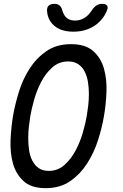

<svg xmlns="http://www.w3.org/2000/svg" viewBox="-20 -970 640 1000"><path d="M234 -80Q282 -80 316.5 -111.5Q351 -143 374.5 -187.5Q398 -232 412 -281.5Q426 -331 432 -367Q436 -390 439.5 -420Q443 -450 443 -481.5Q443 -513 438 -543.5Q433 -574 421 -597.5Q409 -621 388 -635.5Q367 -650 335 -650Q287 -650 252 -618.5Q217 -587 194 -542.5Q171 -498 157.5 -449.5Q144 -401 138 -366Q134 -342 130.5 -311.5Q127 -281 127 -249.5Q127 -218 131.5 -187.5Q136 -157 148.5 -133Q161 -109 181.5 -94.5Q202 -80 234 -80ZM218 10Q143 10 103 -26.5Q63 -63 47.5 -119Q32 -175 35 -241Q38 -307 48 -367Q58 -425 78 -490.5Q98 -556 133.5 -611.5Q169 -667 221.5 -703.5Q274 -740 350 -740Q425 -740 465.5 -704Q506 -668 521.5 -612.5Q537 -557 534.5 -492Q532 -427 522 -368Q512 -308 491 -241.5Q470 -175 434 -119Q398 -63 345.5 -26.5Q293 10 218 10ZM225 -915Q224 -932 234 -941Q244 -950 263 -950Q274 -950 281 -947Q288 -944 293 -939Q301 -930 304 -918Q307 -906 313 -895Q330 -863 371 -863Q412 -863 442 -895Q451 -905 458.5 -916.5Q466 -928 476 -937Q484 -943 492 -946.5Q500 -950 512 -950Q531 -950 537.5 -941Q544 -932 537 -915Q521 -874 485 -845Q434 -805 362 -805Q290 -805 253 -845Q227 -874 225 -915Z"/></svg>

Font: Maple Mono
Style: Italic
Weight: 400
Italic angle: -10°
Monospace: yes
Designer: subframe7536
Version: Version 7.300